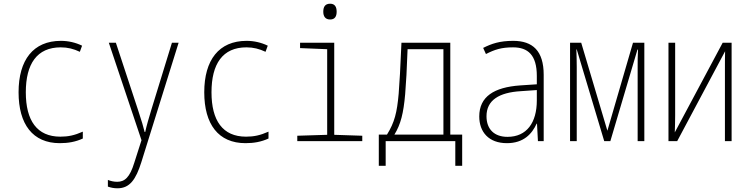

<svg xmlns="http://www.w3.org/2000/svg" viewBox="-20 -760 4040 1034"><path d="M302 11C347 11 387 4 426 -14V-51C381 -31 347 -24 305 -24C179 -24 119 -111 119 -263C119 -416 179 -505 307 -505C345 -505 376 -497 410 -481L422 -514C387 -531 348 -540 308 -540C159 -540 80 -437 80 -263C80 -91 156 11 302 11Z M613 254C679 254 712 206 741 114L942 -530H906L795 -169C782 -126 770 -86 762 -49H759C753 -75 743 -108 723 -169L604 -530H566L742 -5L703 117C679 195 652 219 611 219C593 219 576 215 561 209V245C578 251 594 254 613 254Z M1302 11C1347 11 1387 4 1426 -14V-51C1381 -31 1347 -24 1305 -24C1179 -24 1119 -111 1119 -263C1119 -416 1179 -505 1307 -505C1345 -505 1376 -497 1410 -481L1422 -514C1387 -531 1348 -540 1308 -540C1159 -540 1080 -437 1080 -263C1080 -91 1156 11 1302 11Z M1758 -655C1785 -655 1793 -674 1793 -697C1793 -722 1784 -740 1758 -740C1730 -740 1721 -722 1721 -697C1721 -673 1731 -655 1758 -655ZM1581 0H1931V-29L1780 -34V-530H1596V-501L1742 -495V-34L1581 -29Z M2020 133H2057V0H2432V133H2469V-35H2405V-530H2142C2136 -391 2132 -316 2127 -255C2118 -154 2105 -101 2064 -35H2020ZM2162 -253C2167 -315 2171 -383 2175 -495H2368V-35H2104C2138 -90 2153 -150 2162 -253Z M2710 11C2800 11 2845 -39 2870 -94H2872L2877 0H2908V-357C2908 -486 2849 -540 2744 -540C2671 -540 2628 -525 2582 -502L2597 -469C2644 -493 2680 -505 2743 -505C2823 -505 2871 -464 2871 -351V-306L2781 -300C2641 -290 2561 -240 2561 -133C2561 -49 2612 11 2710 11ZM2713 -23C2643 -23 2600 -63 2600 -134C2600 -220 2667 -262 2785 -269L2871 -275V-219C2871 -100 2817 -23 2713 -23Z M3050 0H3086V-399C3086 -431 3085 -459 3084 -494H3086L3234 0H3267L3413 -493H3416C3414 -457 3414 -430 3414 -401V0H3450V-530H3389L3251 -56L3110 -530H3050Z M3580 0H3627L3885 -484C3884 -450 3884 -421 3884 -386V0H3920V-530H3872L3614 -47C3615 -79 3616 -105 3616 -138V-530H3580Z"/></svg>

Font: Noto Sans Mono ExtraCondensed ExtraLight
Style: Regular
Weight: 200
Width: 2
Designer: Monotype Design Team
Foundry: Monotype Imaging Inc.
Version: Version 2.014